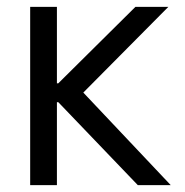

<svg xmlns="http://www.w3.org/2000/svg" viewBox="-20 -540 540 560"><path d="M68 0V-520H146V-297H150L375 -520H471L223 -270L478 0H382L150 -242H146V0Z"/></svg>

Font: M PLUS 1 Code
Style: Regular
Weight: 400
Designer: Coji Morishita
Foundry: UNDERFOREST DESIGN
Version: Version 1.005